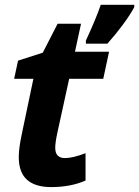

<svg xmlns="http://www.w3.org/2000/svg" viewBox="-20 -759 572 789"><path d="M57.1 -114.3Q57.1 -149.9 69.8 -209L117.2 -435.1H38.1L54.2 -509.8L155.8 -542.5L216.8 -661.6H313L288.1 -546.4H428.2L404.3 -435.1H264.2L215.3 -211.4Q207 -172.9 207 -151.4Q207 -109.4 247.1 -109.4Q278.8 -109.4 331.5 -129.4V-17.1Q270.5 9.8 190.4 9.8Q124.5 9.8 90.8 -20.5Q57.1 -50.8 57.1 -114.3ZM394 -739.3H531.7V-729.5Q514.2 -696.8 484.1 -656.5Q454.1 -616.2 421.4 -579.6H333V-592.3Q376 -685.5 394 -739.3Z"/></svg>

Font: Viking Open Sans
Style: Bold Italic
Weight: 700
Italic angle: -12°
Foundry: Ascender Corporation
Version: Version 2.000